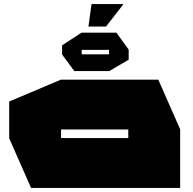

<svg xmlns="http://www.w3.org/2000/svg" viewBox="-20 -920 947 940"><path d="M380 -676V-760H550L610 -677V-676ZM279 -286V-530H755L862 -287V-286ZM132 0 25 -243V-244H608V0ZM25 -244V-423L278 -530H279V-244ZM608 0V-286H862V0ZM344 -572 284 -653V-654H514V-572ZM284 -654V-698L379 -760H380V-654ZM514 -572V-676H610V-628L515 -572ZM413 -790 428 -900H584V-899L499 -790Z"/></svg>

Font: Foldit Black
Style: Regular
Weight: 900
Version: Version 1.003